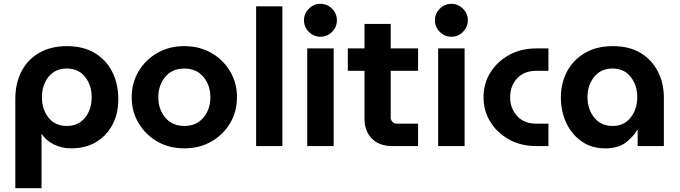

<svg xmlns="http://www.w3.org/2000/svg" viewBox="-20 -763 3553 1003"><path d="M329 -522Q247 -522 186.5 -488Q126 -454 93 -391.5Q60 -329 60 -245V220H197V-63H198Q221 -28 262.5 -8Q304 12 352 12Q427 12 482 -21Q537 -54 567.5 -111.5Q598 -169 598 -245Q598 -325 566.5 -387.5Q535 -450 475 -486Q415 -522 329 -522ZM329 -405Q390 -405 424.5 -361.5Q459 -318 459 -255Q459 -192 424.5 -148.5Q390 -105 329 -105Q268 -105 233.5 -148.5Q199 -192 199 -255Q199 -318 233.5 -361.5Q268 -405 329 -405Z M943 12Q864 12 802 -23.5Q740 -59 704 -119.5Q668 -180 668 -255Q668 -330 704 -390.5Q740 -451 802 -486.5Q864 -522 943 -522Q1022 -522 1084 -486.5Q1146 -451 1182 -390.5Q1218 -330 1218 -255Q1218 -180 1182 -119.5Q1146 -59 1084 -23.5Q1022 12 943 12ZM943 -105Q1006 -105 1042.5 -148.5Q1079 -192 1079 -255Q1079 -318 1042.5 -361.5Q1006 -405 943 -405Q880 -405 843.5 -361.5Q807 -318 807 -255Q807 -192 843.5 -148.5Q880 -105 943 -105Z M1318 0V-730H1455V0Z M1585 0V-510H1723V0ZM1654 -571Q1619 -571 1593.5 -596.5Q1568 -622 1568 -657Q1568 -692 1593.5 -717.5Q1619 -743 1654 -743Q1689 -743 1714.5 -717.5Q1740 -692 1740 -657Q1740 -622 1714.5 -596.5Q1689 -571 1654 -571Z M2029 0Q1961 0 1922.5 -39Q1884 -78 1884 -145V-393H1797V-510H1884V-638H2021V-510H2164V-393H2021V-149Q2021 -136 2030.5 -126.5Q2040 -117 2053 -117H2164V0Z M2269 0V-510H2407V0ZM2338 -571Q2303 -571 2277.5 -596.5Q2252 -622 2252 -657Q2252 -692 2277.5 -717.5Q2303 -743 2338 -743Q2373 -743 2398.5 -717.5Q2424 -692 2424 -657Q2424 -622 2398.5 -596.5Q2373 -571 2338 -571Z M2781 0Q2702 0 2640 -34Q2578 -68 2542 -125.5Q2506 -183 2506 -255Q2506 -327 2542 -384.5Q2578 -442 2640 -476Q2702 -510 2781 -510H2845V-393H2781Q2718 -393 2681.5 -353.5Q2645 -314 2645 -255Q2645 -197 2681.5 -157Q2718 -117 2781 -117H2845V0Z M3141 12Q3071 12 3019 -24Q2967 -60 2938.5 -120.5Q2910 -181 2910 -254Q2910 -329 2942.5 -390Q2975 -451 3036 -486.5Q3097 -522 3182 -522Q3268 -522 3327 -486Q3386 -450 3417 -389Q3448 -328 3448 -254V0H3311V-85H3309Q3286 -45 3246.5 -16.5Q3207 12 3141 12ZM3180 -105Q3240 -105 3274.5 -149Q3309 -193 3309 -256Q3309 -318 3274.5 -361.5Q3240 -405 3180 -405Q3119 -405 3084 -361.5Q3049 -318 3049 -256Q3049 -193 3084 -149Q3119 -105 3180 -105Z"/></svg>

Font: MuseoModerno SemiBold
Style: Regular
Weight: 600
Designer: Pablo Cosgaya, Héctor Gatti, Marcela Romero, and the Authors of The MuseoModerno Project.
Foundry: Omnibus-Type Team
Version: Version 1.001